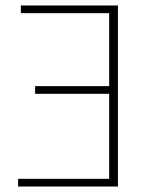

<svg xmlns="http://www.w3.org/2000/svg" viewBox="-20 -680 550 700"><path d="M46 0V-28H378V-338H108V-366H378V-632H56V-660H410V0Z"/></svg>

Font: Source Sans 3 VF
Style: Regular
Weight: 200
Designer: Paul D. Hunt
Foundry: Adobe
Version: Version 3.046;hotconv 1.0.118;makeotfexe 2.5.65603